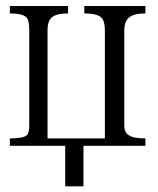

<svg xmlns="http://www.w3.org/2000/svg" viewBox="-20 -498 540 657"><path d="M13.7 -452.1Q58.6 -452.1 71.3 -437.5Q80.1 -427.7 80.1 -393.6V-69.3Q80.1 -42 71.3 -35.2Q59.6 -24.4 13.7 -24.4V1H203.1V139.6H265.6V1H477.5V-24.4Q436.5 -24.4 420.9 -35.2Q405.3 -44.9 405.3 -69.3V-393.6Q405.3 -423.8 420.9 -437.5Q437.5 -452.1 477.5 -452.1V-477.5H268.6V-452.1Q312.5 -452.1 327.1 -437.5Q338.9 -425.8 338.9 -393.6V-24.4H142.6V-393.6Q142.6 -424.8 156.2 -437.5Q171.9 -452.1 212.9 -452.1V-477.5H13.7Z"/></svg>

Font: BatangChe
Style: Regular
Weight: 400
Monospace: yes
Version: Version 2.21